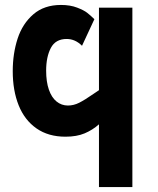

<svg xmlns="http://www.w3.org/2000/svg" viewBox="-20 -756 640 776"><path d="M515 0V-725H380V-391.5L358.5 -377Q322.5 -352 300.2 -340.8Q278 -329.5 254.5 -329.5Q228.5 -329.5 208.5 -345.8Q188.5 -362 177.5 -393.8Q166.5 -425.5 166.5 -470.5Q166.5 -526 185.5 -562.2Q204.5 -598.5 249.5 -598.5Q284 -598.5 311.5 -571L361.5 -678.5Q345.5 -694 332.5 -704.2Q319.5 -714.5 291.8 -725.2Q264 -736 226.5 -736Q158.5 -736 114.8 -698.2Q71 -660.5 51.2 -600Q31.5 -539.5 31.5 -468.5Q31.5 -390 55.5 -330.2Q79.5 -270.5 127.5 -237Q175.5 -203.5 244.5 -203.5Q290 -203.5 322 -217Q354 -230.5 380 -253.5L402 -274.5Q421.5 -294 433.5 -302.2Q445.5 -310.5 460 -309.5V-437.5Q426.5 -422 380 -391.5V0Z"/></svg>

Font: JuliaMono Black
Style: Regular
Weight: 900
Monospace: yes
Designer: cormullion
Foundry: corm
Version: Version 0.054; ttfautohint (v1.8.4)